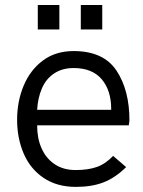

<svg xmlns="http://www.w3.org/2000/svg" viewBox="-20 -726 559 752"><path d="M277.5 6Q203 6 150.8 -29.2Q98.5 -64.5 72.8 -124.5Q47 -184.5 47 -257Q47 -328.5 72.5 -390Q98 -451.5 147.8 -488.8Q197.5 -526 268.5 -526Q385 -526 436 -449.8Q487 -373.5 487 -254L484.5 -235H125.5Q125.5 -184.5 142 -147Q159 -107 193.2 -83.5Q227.5 -60 276 -60Q325.5 -60 359.8 -72.2Q394 -84.5 423 -115.5L474 -71.5Q432 -30 386 -12Q340 6 277.5 6ZM415.5 -296V-299Q415.5 -372 378.2 -415.8Q341 -459.5 268.5 -459.5Q223.5 -459.5 191.8 -438.2Q160 -417 144 -379.5Q128 -342 125.5 -296ZM212.5 -610.5H128V-706.5H212.5ZM380.5 -610.5H296.5V-706.5H380.5Z"/></svg>

Font: Acari Sans
Style: Regular
Weight: 400
Designer: Alfredo Marco Pradil and Stefan Peev (font) & Cristiano Sobral (main changes)
Foundry: Alfredo Marco Pradil and Stefan Peev (font) & Cristiano Sobral (main changes)
Version: Version 1.063; ttfautohint (v1.8.3)